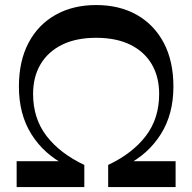

<svg xmlns="http://www.w3.org/2000/svg" viewBox="-20 -761 782 781"><path d="M47.7 0V-105.3H251.5L247.6 -88.9Q158.6 -134 107.7 -215.1Q56.9 -296.2 56.9 -408.7Q56.9 -512.3 95.9 -586.4Q134.9 -660.6 206 -700.6Q277.1 -740.5 371 -740.5Q465.9 -740.5 536.5 -700.6Q607.1 -660.6 646.3 -586.4Q685.4 -512.3 685.4 -408.7Q685.4 -296.2 633.9 -214.8Q582.4 -133.3 492.6 -88.2L491.5 -105.3H694.3V0H420V-90.1Q518.4 -136.5 572.9 -207.6Q627.4 -278.8 627.4 -378.7Q627.4 -448.1 597.6 -499.2Q567.9 -550.3 510.7 -578.8Q453.6 -607.2 371 -607.2Q289.1 -607.2 232 -578.8Q174.8 -550.3 144.7 -499.2Q114.6 -448.1 114.6 -378.7Q114.6 -278.8 169.5 -207.6Q224.3 -136.5 323 -90.1V0Z"/></svg>

Font: Savate ExtraLight
Style: Regular
Weight: 200
Designer: Max Esnée
Foundry: Plomb Type
Version: Version 2.000